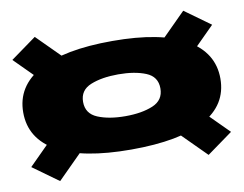

<svg xmlns="http://www.w3.org/2000/svg" viewBox="-69 -715 1010 796"><g transform="rotate(-10 436.0 -317.5)"><path d="M436.5 -91.5Q641 -91.5 746 -149Q851 -206.5 851 -317.5Q851 -427.5 746 -488Q641 -548.5 436.5 -548.5Q232 -548.5 126.8 -489.5Q21.5 -430.5 21.5 -320.5Q21.5 -209.5 126.8 -150.5Q232 -91.5 436.5 -91.5ZM123 -14 284 -175 176 -253 15 -92ZM748 -14 856 -92 695 -253 587 -175ZM436.5 -232Q367.5 -232 320.5 -251.5Q273.5 -271 273.5 -320.5Q273.5 -370 320.5 -389Q367.5 -408 436.5 -408Q506 -408 552.5 -389Q599 -370 599 -320.5Q599 -271 552.5 -251.5Q506 -232 436.5 -232ZM176 -382 284 -460 123 -621 15 -543ZM695 -382 856 -543 748 -621 587 -460Z"/></g></svg>

Font: Anybody Expanded Black
Style: Regular
Weight: 900
Width: 7
Designer: Tyler Finck
Foundry: Etcetera Type Company
Version: Version 1.113;gftools[0.9.25]